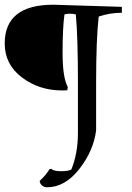

<svg xmlns="http://www.w3.org/2000/svg" viewBox="-25 -678 557 813"><path d="M201 -658 491 -649V-624Q441 -624 393 -608Q382 -514 382 -325V-126Q371 -39 310.5 38Q250 115 174 115Q162 115 153 107.5Q144 100 143 88Q170 63 185 38L192 37Q203 47 233 47Q263 47 277 40Q305 -29 305 -114Q305 -119 305 -125V-325Q305 -523 296 -617Q285 -620 271.5 -620Q258 -620 248 -617Q240 -560 240 -454.5Q240 -349 262 -310L260 -296Q253 -295 238 -295Q141 -295 68 -350Q-5 -405 -5 -494Q-5 -658 201 -658Z"/></svg>

Font: Almendra SC
Style: Regular
Weight: 400
Designer: Ana Sanfelippo
Foundry: Ana Sanfelippo
Version: Version 1.003